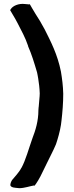

<svg xmlns="http://www.w3.org/2000/svg" viewBox="-20 -802 386 1005"><path d="M33 -749C43 -730 54 -716 73 -679C90 -645 112 -607 127 -562V-560C146 -517 159 -474 174 -423L177 -408L180 -391C184 -366 187 -342 188 -313C188 -296 184 -267 183 -247V-246C183 -243 182 -241 182 -239V-238L181 -225V-224C181 -169 166 -120 150 -79C131 -26 114 38 92 77L91 78C80 100 55 126 47 136C46 137 35 148 34 168C38 175 41 179 61 181C66 182 76 183 81 183C107 183 138 172 157 169L161 170C170 159 187 133 204 96C211 82 219 65 227 49C241 19 258 -11 273 -47C282 -73 294 -115 299 -148L302 -172C307 -215 311 -263 311 -311C310 -354 305 -390 299 -427C281 -518 245 -586 214 -648C197 -680 180 -708 166 -729C153 -752 140 -771 136 -780L132 -779L110 -781C77 -785 47 -771 37 -755Z"/></svg>

Font: Hussar Pisanka
Style: Bd
Weight: 700
Designer: Robert Jablonski
Foundry: Cannot Into Space Fonts
Version: Version 1.070